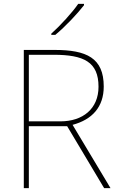

<svg xmlns="http://www.w3.org/2000/svg" viewBox="-20 -972 617 992"><path d="M414 -945V-952H384C355 -909 290 -838 245 -798V-792H266C319 -836 379 -900 414 -945ZM262 -714H103V0H129V-320H327L518 0H551L355 -327C456 -354 516 -419 516 -525C516 -673 427 -714 262 -714ZM257 -689C413 -689 489 -652 489 -524C489 -410 408 -345 292 -345H129V-689Z"/></svg>

Font: Noto Sans Georgian Thin
Style: Regular
Weight: 100
Designer: Monotype Design Team, Akaki Razmadze
Foundry: Google LLC
Version: Version 2.005